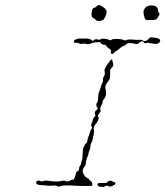

<svg xmlns="http://www.w3.org/2000/svg" viewBox="-20 -759 660 767"><path d="M415 -36Q422 -39 430 -34Q436 -30 438 -31Q441 -32 441 -28Q441 -26 440 -23Q437 -20 428 -16Q419 -12 416 -14Q408 -20 400 -15Q393 -11 391.5 -12Q390 -13 382 -13Q374 -13 371 -17.5Q368 -22 370 -25.5Q372 -29 388.5 -28Q405 -27 407.5 -30.5Q410 -34 415 -36ZM419 -515Q429 -527 429 -517Q429 -513 430.5 -510Q432 -507 432.5 -501Q433 -495 426 -488L420 -481V-465Q420 -455 419.5 -450.5Q419 -446 417.5 -442.5Q416 -439 411 -433Q398 -416 401 -405Q409 -380 395 -363Q390 -358 390 -352Q390 -346 387 -342Q384 -337 381.5 -330Q379 -323 381 -321Q385 -316 377 -307Q367 -296 373 -292Q375 -290 374 -285.5Q373 -281 370 -274.5Q367 -268 362 -263Q352 -252 355 -240Q357 -234 354.5 -223.5Q352 -213 350.5 -204.5Q349 -196 345 -188.5Q341 -181 341 -173.5Q341 -166 338 -160Q335 -154 333.5 -145.5Q332 -137 331 -135Q329 -133 327 -127.5Q325 -122 324 -116Q323 -110 323 -107Q323 -100 319.5 -96Q316 -92 312.5 -85.5Q309 -79 311 -71Q313 -64 318 -57Q323 -50 328.5 -48Q334 -46 336 -42Q338 -38 341.5 -36.5Q345 -35 347 -31Q349 -27 349 -22.5Q349 -18 347.5 -17Q346 -16 322 -16Q298 -16 285 -17Q232 -20 224 -16Q215 -11 207 -16Q202 -19 189.5 -17.5Q177 -16 168 -17.5Q159 -19 145 -19.5Q131 -20 127 -24Q120 -31 130 -37Q134 -39 140.5 -36Q147 -33 153.5 -36Q160 -39 179 -36Q208 -32 225 -36Q236 -39 241 -36Q250 -32 259 -37Q265 -41 269 -41Q273 -41 275 -43Q281 -53 284 -69Q285 -73 288 -74Q296 -77 296 -86Q296 -92 300 -97Q304 -102 304 -107Q304 -112 306 -115Q310 -123 311 -156Q311 -167 313.5 -170Q316 -173 318 -179Q320 -185 324 -186.5Q328 -188 329 -197Q330 -206 333.5 -213.5Q337 -221 339 -229.5Q341 -238 345 -243Q349 -248 347 -251Q341 -260 347 -268Q349 -272 350.5 -279.5Q352 -287 357 -291.5Q362 -296 361 -299.5Q360 -303 359 -306Q357 -314 367 -320Q373 -324 367 -332Q361 -340 369 -351Q372 -357 372 -370Q372 -383 376.5 -393.5Q381 -404 382.5 -411Q384 -418 388.5 -427Q393 -436 391.5 -441Q390 -446 395 -454Q401 -462 398 -472Q396 -479 401 -489Q410 -505 419 -515ZM575 -605 580 -610 594 -609Q609 -608 615.5 -603.5Q622 -599 619 -593Q613 -579 583 -586Q572 -589 566 -587Q556 -585 554 -590Q549 -599 536 -588Q529 -582 525 -583Q508 -587 496 -587Q490 -587 485 -582.5Q480 -578 476 -576Q474 -576 468.5 -573Q463 -570 458.5 -566Q454 -562 453 -561Q451 -559 445 -556Q439 -553 436.5 -548.5Q434 -544 428 -544Q420 -544 423 -552Q426 -560 416 -565Q410 -568 406.5 -573Q403 -578 402 -579Q401 -580 394 -580.5Q387 -581 384 -586Q381 -591 377.5 -590.5Q374 -590 363.5 -590Q353 -590 345 -586Q333 -580 322 -584Q316 -586 310 -584Q304 -582 296.5 -585.5Q289 -589 284 -588Q279 -587 277 -589Q270 -598 287 -603Q292 -605 298 -605Q308 -605 318 -605Q337 -606 346 -599L351 -595L355 -599Q360 -604 372 -601Q379 -599 382 -602Q385 -605 395 -604.5Q405 -604 413 -601L421 -598L427 -601Q433 -604 449 -603.5Q465 -603 473.5 -599.5Q482 -596 485 -599Q488 -602 509 -601Q524 -599 541 -600Q548 -600 550 -598Q553 -593 561 -595.5Q569 -598 575 -605ZM571 -735Q587 -740 599 -735Q611 -730 611 -719Q611 -712 614 -709Q620 -702 615 -697Q613 -695 611 -690Q607 -683 602.5 -681Q598 -679 584 -679Q566 -678 562 -680.5Q558 -683 555 -697Q552 -711 554 -717Q559 -731 571 -735ZM371 -738Q378 -741 392 -731Q406 -721 406 -711Q406 -708 404 -701Q402 -694 398.5 -688Q395 -682 393 -680Q391 -678 381 -676Q368 -673 361 -681Q357 -686 353 -687Q344 -690 346 -709Q348 -728 357 -728Q360 -728 364.5 -732.5Q369 -737 371 -738Z"/></svg>

Font: TT2020 Style D
Style: Italic
Weight: 400
Italic angle: -15°
Version: Version 0.2.000